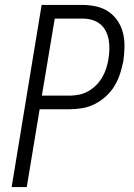

<svg xmlns="http://www.w3.org/2000/svg" viewBox="-20 -755 540 775"><path d="M27 0 148 -735H313Q341 -735 368.5 -729Q396 -723 418 -708Q440 -693 455 -670.5Q470 -648 476.5 -621.5Q483 -595 482.5 -566.5Q482 -538 478 -509Q473 -484 465 -458.5Q457 -433 443 -409.5Q429 -386 408.5 -367Q388 -348 363.5 -335.5Q339 -323 313 -318.5Q287 -314 262 -314H140L88 0ZM262 -369Q280 -369 299.5 -373Q319 -377 336.5 -387Q354 -397 368.5 -411.5Q383 -426 393 -443.5Q403 -461 409 -480Q415 -499 418 -518Q421 -537 421.5 -557Q422 -577 418.5 -595.5Q415 -614 406.5 -630.5Q398 -647 383.5 -658.5Q369 -670 350.5 -675Q332 -680 313 -680H201L149 -369Z"/></svg>

Font: Iosevka SS04 Light
Style: Italic
Weight: 300
Italic angle: -9°
Monospace: yes
Designer: Belleve Invis
Foundry: Belleve Invis
Version: Version 19.0.0; ttfautohint (v1.8.4)